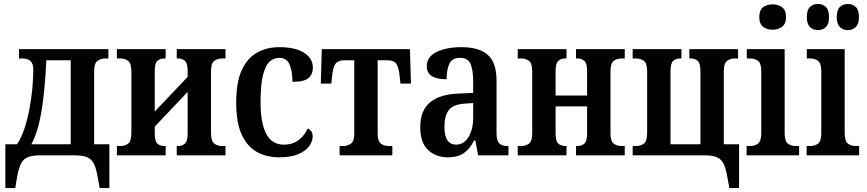

<svg xmlns="http://www.w3.org/2000/svg" viewBox="-20 -784 4375 969"><path d="M7 165V-56H66Q87 -87 102.5 -133Q118 -179 128 -231Q138 -283 143 -335.5Q148 -388 148 -432Q148 -463 134 -476Q120 -489 92 -489H76V-536H527V-489H512Q488 -489 471.5 -476.5Q455 -464 455 -423V-56H532V165H483L472 105Q465 63 452.5 40Q440 17 417.5 8.5Q395 0 357 0H183Q145 0 122 8.5Q99 17 87 40Q75 63 67 105L57 165ZM138 -56H337V-480H214Q206 -316 188 -214.5Q170 -113 138 -56Z M570 0V-47H586Q610 -47 626.5 -59Q643 -71 643 -113V-423Q643 -465 626.5 -477Q610 -489 586 -489H570V-536H816V-489H810Q788 -489 774.5 -477Q761 -465 761 -425V-221L927 -396V-425Q927 -465 913 -477Q899 -489 877 -489H872V-536H1118V-489H1102Q1078 -489 1061.5 -477Q1045 -465 1045 -423V-113Q1045 -71 1061.5 -59Q1078 -47 1102 -47H1118V0H872V-47H877Q899 -47 913 -59Q927 -71 927 -111V-320L761 -145V-111Q761 -71 774.5 -59Q788 -47 810 -47H816V0Z M1389 10Q1325 10 1276 -17.5Q1227 -45 1199.5 -105.5Q1172 -166 1172 -267Q1172 -371 1201 -432Q1230 -493 1279 -519.5Q1328 -546 1389 -546Q1471 -546 1515 -517.5Q1559 -489 1559 -443Q1559 -410 1537.5 -390.5Q1516 -371 1456 -371Q1456 -422 1442 -457Q1428 -492 1389 -492Q1361 -492 1340 -472.5Q1319 -453 1307 -404Q1295 -355 1295 -268Q1295 -163 1323.5 -108.5Q1352 -54 1413 -54Q1457 -54 1487.5 -77.5Q1518 -101 1533 -136Q1544 -131 1551 -121Q1558 -111 1558 -95Q1558 -71 1540.5 -46.5Q1523 -22 1485.5 -6Q1448 10 1389 10Z M1694 0V-47H1711Q1734 -47 1751 -59Q1768 -71 1768 -111V-480H1719Q1687 -480 1674 -463.5Q1661 -447 1656 -400L1652 -362H1599L1604 -536H2049L2054 -362H2001L1997 -400Q1992 -447 1979 -463.5Q1966 -480 1934 -480H1886V-111Q1886 -71 1902.5 -59Q1919 -47 1942 -47H1960V0Z M2240 10Q2180 10 2140.5 -27Q2101 -64 2101 -142Q2101 -227 2151 -268Q2201 -309 2298 -312L2368 -315V-373Q2368 -428 2355.5 -460Q2343 -492 2301 -492Q2262 -492 2248 -462.5Q2234 -433 2234 -384Q2134 -384 2134 -449Q2134 -498 2184 -522Q2234 -546 2309 -546Q2397 -546 2441.5 -507.5Q2486 -469 2486 -376V-113Q2486 -74 2500 -60.5Q2514 -47 2539 -47H2546V0H2393L2379 -75H2373Q2350 -31 2320 -10.5Q2290 10 2240 10ZM2282 -54Q2321 -54 2344.5 -92.5Q2368 -131 2368 -189V-264L2327 -261Q2269 -258 2246 -229.5Q2223 -201 2223 -144Q2223 -54 2282 -54Z M2593 0V-47H2609Q2633 -47 2649.5 -59Q2666 -71 2666 -113V-423Q2666 -465 2649.5 -477Q2633 -489 2609 -489H2593V-536H2839V-489H2833Q2812 -489 2798 -477Q2784 -465 2784 -425V-302H2943V-425Q2943 -465 2929 -477Q2915 -489 2893 -489H2887V-536H3133V-489H3118Q3094 -489 3077.5 -477Q3061 -465 3061 -423V-113Q3061 -71 3077.5 -59Q3094 -47 3118 -47H3133V0H2887V-47H2893Q2915 -47 2929 -59Q2943 -71 2943 -111V-247H2784V-111Q2784 -71 2798 -59Q2812 -47 2833 -47H2839V0Z M3661 165 3650 105Q3643 63 3630.5 40Q3618 17 3595.5 8.5Q3573 0 3535 0H3173V-47H3189Q3213 -47 3229.5 -59Q3246 -71 3246 -113V-423Q3246 -465 3229.5 -477Q3213 -489 3189 -489H3173V-536H3419V-489H3413Q3392 -489 3378 -477Q3364 -465 3364 -425V-56H3515V-425Q3515 -465 3501 -477Q3487 -489 3465 -489H3459V-536H3705V-489H3690Q3666 -489 3649.5 -477Q3633 -465 3633 -423V-56H3710V165Z M3879 -634Q3850 -634 3831 -649Q3812 -664 3812 -698Q3812 -733 3831 -747.5Q3850 -762 3879 -762Q3907 -762 3927 -747.5Q3947 -733 3947 -698Q3947 -664 3927 -649Q3907 -634 3879 -634ZM3748 0V-47H3765Q3789 -47 3805.5 -59Q3822 -71 3822 -112V-424Q3822 -465 3805.5 -477Q3789 -489 3765 -489H3749V-536H3940V-113Q3940 -72 3956 -59.5Q3972 -47 3996 -47H4013V0Z M4108 -632Q4084 -632 4068 -647.5Q4052 -663 4052 -698Q4052 -734 4068 -749Q4084 -764 4108 -764Q4132 -764 4148 -749Q4164 -734 4164 -698Q4164 -663 4148 -647.5Q4132 -632 4108 -632ZM4259 -632Q4235 -632 4219 -647.5Q4203 -663 4203 -698Q4203 -734 4219 -749Q4235 -764 4259 -764Q4283 -764 4299 -749Q4315 -734 4315 -698Q4315 -663 4299 -647.5Q4283 -632 4259 -632ZM4051 0V-47H4068Q4092 -47 4108.5 -59Q4125 -71 4125 -112V-424Q4125 -465 4108.5 -477Q4092 -489 4068 -489H4052V-536H4243V-113Q4243 -72 4259 -59.5Q4275 -47 4299 -47H4316V0Z"/></svg>

Font: Noto Serif Condensed SemiBold
Style: Regular
Weight: 600
Width: 3
Designer: Monotype Design Team
Foundry: Monotype Imaging Inc.
Version: Version 2.013